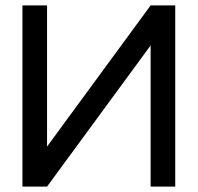

<svg xmlns="http://www.w3.org/2000/svg" viewBox="-20 -690 731 710"><path d="M628 -670H537L154 -148V-670H63V0H154L537 -522V0H628Z"/></svg>

Font: LT Wave Alt
Style: Regular
Weight: 400
Designer: Daniel Lyons
Version: Version 2.5 (Glyphs App)